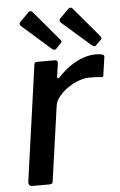

<svg xmlns="http://www.w3.org/2000/svg" viewBox="-54 -788 516 826"><g transform="rotate(-5 204.5 -375.0)"><path d="M52 0Q43 0 39 -5.5Q35 -11 36 -19L106 -518Q107 -526 109.5 -528Q112 -530 118 -530H196Q202 -530 205 -526.5Q208 -523 207 -514L199 -460Q198 -452 201 -451.5Q204 -451 210 -456Q237 -485 265 -503.5Q293 -522 320 -531Q347 -540 371 -540Q391 -540 400.5 -537Q410 -534 409 -527L398 -451Q398 -444 396 -442Q394 -440 390 -440Q377 -442 363 -442.5Q349 -443 338 -443Q316 -443 291 -434Q266 -425 243 -409Q220 -393 204 -373Q188 -353 186 -333L141 -14Q140 -5 136.5 -2.5Q133 0 123 0H52ZM101 -747Q105 -750 110.5 -749.5Q116 -749 118 -745L226 -617Q230 -614 231 -609.5Q232 -605 227 -601L205 -578Q200 -574 195.5 -575.5Q191 -577 185 -582L68 -685Q52 -697 62 -707ZM274 -747Q278 -750 283.5 -749.5Q289 -749 291 -745L399 -617Q402 -614 403 -609.5Q404 -605 400 -601L377 -578Q373 -574 368.5 -575.5Q364 -577 358 -582L240 -685Q224 -697 235 -708Z"/></g></svg>

Font: Libre Franklin Medium
Style: Italic
Weight: 500
Italic angle: -8°
Designer: Pablo Impallari, Rodrigo Fuenzalida, Nhung Nguyen
Foundry: Impallari Type
Version: Version 3.000